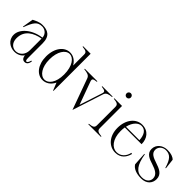

<svg xmlns="http://www.w3.org/2000/svg" viewBox="139 -1649 2608 2608"><g transform="rotate(45 1442.5 -345.5)"><path d="M233 14C292 14 342 -12 370 -54C375 -4 399 15 429 15C464 15 485 -7 496 -58L483 -66C473 -27 459 -7 444 -7C425 -8 425 -33 425 -97V-339C425 -480 346 -515 250 -515C186 -515 137 -486 102 -469L75 -310H85C137 -450 171 -497 260 -497C294 -497 362 -475 369 -392C180 -366 64 -250 64 -143C64 -39 151 14 233 14ZM239 -4C181 -4 124 -47 124 -137C124 -287 240 -351 369 -374V-319V-151C369 -55 302 -3 239 -4Z M775 16C838 16 899 -20 935 -95L979 15H986V-700H841V-690C908 -683 932 -674 931 -626V-419C892 -484 837 -516 778 -516C670 -516 583 -410 583 -247C583 -86 668 16 775 16ZM791 -7C710 -7 644 -102 644 -250C644 -401 709 -497 788 -497C859 -497 931 -410 931 -246C931 -86 861 -7 791 -7Z M1608 -490V-500H1409V-490C1468 -483 1491 -474 1478 -435L1370 -103L1251 -430C1235 -475 1253 -483 1315 -490V-500H1074V-490C1135 -483 1173 -475 1189 -433L1351 15L1496 -432C1509 -473 1546 -484 1608 -490Z M1641 -10V0H1883V-10C1818 -17 1789 -26 1789 -74V-500H1641V-490C1707 -483 1734 -474 1734 -426V-74C1734 -26 1706 -17 1641 -10ZM1793 -665C1793 -691 1773 -707 1752 -707C1731 -707 1711 -690 1711 -665C1711 -640 1731 -624 1752 -624C1773 -624 1793 -640 1793 -665Z M2171 15C2278 15 2327 -59 2346 -134L2329 -140C2313 -62 2260 -3 2178 -3C2095 -3 2016 -88 2016 -246C2016 -273 2018 -297 2022 -320H2344C2344 -428 2283 -514 2165 -515C2047 -516 1955 -405 1955 -246C1955 -88 2049 15 2171 15ZM2026 -338C2050 -444 2113 -498 2169 -497C2240 -497 2280 -437 2285 -338Z M2667 14C2769 14 2825 -48 2825 -129C2825 -225 2744 -254 2661 -282C2588 -306 2528 -331 2528 -398C2528 -454 2577 -497 2636 -497C2719 -497 2762 -450 2799 -322H2809L2792 -469C2764 -498 2717 -515 2651 -515C2559 -515 2485 -457 2485 -370C2485 -284 2560 -255 2641 -230C2718 -205 2784 -174 2784 -101C2784 -59 2755 -4 2662 -4C2561 -4 2501 -77 2473 -254H2463L2475 -65C2507 -13 2576 14 2667 14Z"/></g></svg>

Font: Sprat Condensed Light
Style: Regular
Weight: 300
Width: 3
Designer: Ethan Nakache
Foundry: Collletttivo
Version: Version 2.000;Glyphs 3.2 (3217)